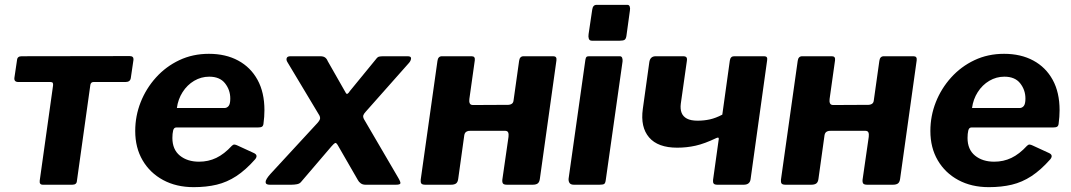

<svg xmlns="http://www.w3.org/2000/svg" viewBox="-20 -762 4416 792"><path d="M497.8 -423.7H365.8Q355.2 -423.7 352.8 -412.5L297.2 -15.3Q296.2 0 278.1 0H156.8Q141.5 0 143.9 -17.4L198.8 -408.9Q199.8 -416.5 197.6 -420.1Q195.4 -423.7 187.8 -423.7H55.9Q37.3 -423.7 39.4 -441.1L50.3 -514.7Q51.6 -530 69.4 -530L514.9 -530.7Q531.9 -530.7 530.6 -515.4L519.7 -441.1Q517.6 -423.7 497.8 -423.7Z M779.1 10Q707.3 10 653 -19.3Q598.7 -48.6 568.3 -100.6Q537.8 -152.6 537.8 -221.7Q537.8 -283.7 560.2 -340.4Q582.6 -397.1 623.4 -442.3Q664.2 -487.6 719.7 -513.8Q775.1 -540 841.7 -540Q910.9 -540 962.3 -512.3Q1013.8 -484.6 1042.3 -432.7Q1070.8 -380.9 1070.8 -307.5Q1070.8 -294.2 1069.8 -280.1Q1068.8 -265.9 1066.8 -251.3Q1065.8 -242.9 1060.8 -239.5Q1055.8 -236.2 1044.2 -236.2H707.3Q697.1 -236.2 694.1 -223.3Q691.1 -210.5 691.1 -193Q691.1 -145.2 722 -120.1Q752.9 -95 801.1 -95Q839.3 -95 872 -110.6Q904.8 -126.2 936.6 -160.8Q942.1 -166.2 947.4 -165.7Q952.8 -165.2 959.7 -161.8L1026.4 -131.1Q1046.3 -122.4 1032.6 -105.1Q993.2 -60.6 954.8 -35.5Q916.4 -10.4 873.8 -0.2Q831.1 10 779.1 10ZM905.8 -316.4Q916 -316.4 923 -324.7Q929.9 -333.1 929.9 -355.4Q929.9 -390.9 908.3 -418.3Q886.8 -445.7 843 -445.7Q809.8 -445.7 780.9 -428.7Q752.1 -411.6 733.3 -382.2Q714.5 -352.8 709.6 -316.4Z M1621.8 -30.2Q1633.2 -11.1 1631.6 -5.6Q1630.1 0 1613 0H1487.7Q1475.9 0 1467.9 -5.9Q1459.9 -11.8 1456.1 -19.5L1373.4 -163Q1366.8 -174.4 1362 -172Q1357.3 -169.6 1347.3 -158.2L1222.1 -11.8Q1216.1 -4.1 1204.9 -2.1Q1193.7 0 1181.6 0H1092.4Q1075.8 0 1075.6 -11Q1075.5 -22 1095.3 -44.2L1289.1 -254.3Q1297.6 -263.6 1299.7 -270.1Q1301.8 -276.6 1297.6 -285.6L1165.3 -506.3Q1160 -515 1162.7 -522.5Q1165.3 -530 1178.6 -530H1300.8Q1314.3 -530 1321.3 -524.6Q1328.3 -519.2 1331.5 -510.5L1406.5 -378.8Q1409.9 -372.7 1414.2 -375.7Q1418.6 -378.7 1423.3 -386.5L1531.1 -518.2Q1537.3 -526.9 1543.8 -528.4Q1550.2 -530 1563.7 -530H1661.3Q1676.3 -530 1675.6 -520.9Q1675 -511.9 1667.7 -503.2L1488.8 -301.4Q1480.5 -292.4 1478.6 -286.1Q1476.8 -279.8 1481.2 -270.8L1621.8 -30.2Z M1734.6 0Q1721.9 0 1718.1 -4.9Q1714.4 -9.7 1715.4 -20.7L1784.5 -510.7Q1786.9 -530 1803.1 -530H1925.5Q1940.9 -530 1938.5 -512.9L1916.1 -353.7Q1914.6 -343.3 1917.6 -336.1Q1920.6 -328.8 1931.1 -328.8L2070.7 -329.5Q2082.1 -328.8 2089.8 -333Q2097.4 -337.2 2098.4 -347.6L2121.3 -510.7Q2123.7 -530 2139.8 -530H2262.3Q2277.7 -530 2275.3 -512.9L2206.9 -24.1Q2205.1 -10.7 2198.2 -5.4Q2191.2 0 2176.8 0H2071.4Q2058.7 0 2054.9 -4.9Q2051.1 -9.7 2052.1 -20.7L2077.6 -197.6Q2079 -209 2076.2 -215.7Q2073.3 -222.5 2062.6 -222.5H1922.9Q1912.5 -223.2 1904.7 -219.2Q1897 -215.1 1895.2 -204.4L1870.1 -24.1Q1868.4 -10.7 1861.4 -5.4Q1854.4 0 1840 0Z M2478.8 -19.6Q2477.1 -6.1 2472 -3.1Q2467 0 2452.6 0H2347.2Q2334.5 0 2329.5 -7.1Q2324.5 -14.3 2325.5 -25.3L2394.7 -515.3Q2396.4 -524.9 2399.3 -527.4Q2402.2 -530 2410.1 -530H2536.8Q2544 -530 2546.5 -523.2Q2549 -516.4 2548 -508.3ZM2564.1 -614.8Q2562.4 -602.1 2556.8 -598.1Q2551.3 -594.1 2536.9 -594.1H2421.5Q2411.7 -594.1 2408.9 -602.2Q2406.2 -610.2 2407.9 -621.2L2422.9 -722.2Q2425.6 -742 2440.9 -742H2568.1Q2575.2 -742 2577.7 -734.8Q2580.1 -727.6 2578.4 -718.7Z M2939.2 0Q2927.6 0 2924 -4.7Q2920.3 -9.4 2921.3 -19.5L2944.9 -188.5Q2945.9 -198.1 2934.1 -192.2Q2886.5 -169.4 2849.6 -161.1Q2812.7 -152.8 2773.5 -152.8Q2693.8 -152.8 2657.5 -195.2Q2621.2 -237.6 2631.6 -312.6L2658.6 -506.9Q2662.7 -530 2684.9 -530H2797.6Q2807.8 -530 2811.4 -525.6Q2815 -521.3 2813.3 -510.5L2788.3 -334.3Q2785.5 -312.4 2791.5 -296.9Q2797.5 -281.4 2813.4 -272.8Q2829.4 -264.2 2857.5 -264.2Q2884.2 -264.2 2908.5 -269.6Q2932.9 -275.1 2959.5 -289.1L2990.5 -511.9Q2993.2 -530 3008.2 -530H3132.4Q3147.2 -530 3144.5 -514L3076.1 -22.4Q3072.9 0 3047.7 0Z M3220.6 0Q3207.9 0 3204.1 -4.9Q3200.4 -9.7 3201.4 -20.7L3270.5 -510.7Q3272.9 -530 3289.1 -530H3411.5Q3426.9 -530 3424.5 -512.9L3402.1 -353.7Q3400.6 -343.3 3403.6 -336.1Q3406.6 -328.8 3417.1 -328.8L3556.7 -329.5Q3568.1 -328.8 3575.8 -333Q3583.4 -337.2 3584.4 -347.6L3607.3 -510.7Q3609.7 -530 3625.8 -530H3748.3Q3763.7 -530 3761.3 -512.9L3692.9 -24.1Q3691.1 -10.7 3684.2 -5.4Q3677.2 0 3662.8 0H3557.4Q3544.7 0 3540.9 -4.9Q3537.1 -9.7 3538.1 -20.7L3563.6 -197.6Q3565 -209 3562.2 -215.7Q3559.3 -222.5 3548.6 -222.5H3408.9Q3398.5 -223.2 3390.7 -219.2Q3383 -215.1 3381.2 -204.4L3356.1 -24.1Q3354.4 -10.7 3347.4 -5.4Q3340.4 0 3326 0Z M4059.1 10Q3987.3 10 3933 -19.3Q3878.7 -48.6 3848.3 -100.6Q3817.8 -152.6 3817.8 -221.7Q3817.8 -283.7 3840.2 -340.4Q3862.6 -397.1 3903.4 -442.3Q3944.2 -487.6 3999.7 -513.8Q4055.1 -540 4121.7 -540Q4190.9 -540 4242.3 -512.3Q4293.8 -484.6 4322.3 -432.7Q4350.8 -380.9 4350.8 -307.5Q4350.8 -294.2 4349.8 -280.1Q4348.8 -265.9 4346.8 -251.3Q4345.8 -242.9 4340.8 -239.5Q4335.8 -236.2 4324.2 -236.2H3987.3Q3977.1 -236.2 3974.1 -223.3Q3971.1 -210.5 3971.1 -193Q3971.1 -145.2 4002 -120.1Q4032.9 -95 4081.1 -95Q4119.3 -95 4152 -110.6Q4184.8 -126.2 4216.6 -160.8Q4222.1 -166.2 4227.4 -165.7Q4232.8 -165.2 4239.7 -161.8L4306.4 -131.1Q4326.3 -122.4 4312.6 -105.1Q4273.2 -60.6 4234.8 -35.5Q4196.4 -10.4 4153.8 -0.2Q4111.1 10 4059.1 10ZM4185.8 -316.4Q4196 -316.4 4203 -324.7Q4209.9 -333.1 4209.9 -355.4Q4209.9 -390.9 4188.3 -418.3Q4166.8 -445.7 4123 -445.7Q4089.8 -445.7 4060.9 -428.7Q4032.1 -411.6 4013.3 -382.2Q3994.5 -352.8 3989.6 -316.4Z"/></svg>

Font: Libre Franklin Thin
Style: Italic
Weight: 100
Italic angle: -8°
Designer: Pablo Impallari, Rodrigo Fuenzalida, Nhung Nguyen
Foundry: Impallari Type
Version: Version 3.000